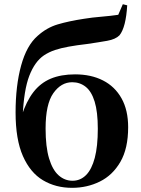

<svg xmlns="http://www.w3.org/2000/svg" viewBox="-20 -877 669 913"><path d="M322.7 16.2Q244.9 16.2 184.3 -19.9Q123.8 -56 89 -134.8Q54.1 -213.7 54.1 -342.3Q54.1 -469.2 80.4 -565.2Q106.7 -661.1 158.7 -706.3Q201.6 -745.2 254.4 -761Q307.3 -776.7 379.5 -787.7Q418.1 -794 462.3 -797.6Q506.5 -801.3 542.3 -806.6L564 -856.9L584.9 -851.7Q582 -800.9 572.8 -764.4Q563.5 -727.9 548.1 -709Q529.7 -690.2 489.9 -683Q450 -675.9 394.9 -667.9Q343.4 -661.9 306.3 -655.1Q269.2 -648.4 241.3 -639.1Q213.4 -629.8 188.8 -613.6Q145.3 -583.9 119.4 -516.7Q93.4 -449.4 87.7 -322.6L82.2 -324.6Q105.1 -395.2 138.7 -438.8Q172.3 -482.3 221.1 -502.9Q270 -523.4 337 -523.4Q413.3 -523.4 469.9 -494.4Q526.5 -465.5 557.9 -409.4Q589.4 -353.3 589.4 -272Q589.4 -170.9 552.4 -107.2Q515.4 -43.5 454.8 -13.7Q394.3 16.2 322.7 16.2ZM324.9 -17.5Q362.2 -17.5 389.2 -44.5Q416.2 -71.6 430.7 -126.5Q445.1 -181.4 445.1 -264.3Q445.1 -345.1 430.1 -393.8Q415.1 -442.4 387.5 -464.2Q360 -486 323.4 -486Q270.4 -486 233.6 -433.9Q196.8 -381.8 196.8 -266Q196.8 -178.6 213.3 -123.8Q229.8 -68.9 258.8 -43.2Q287.8 -17.5 324.9 -17.5Z"/></svg>

Font: Noto Serif JP
Style: Regular
Weight: 200
Designer: Ryoko NISHIZUKA 西塚涼子 (kana & ideographs); Frank Grießhammer (Latin, Greek & Cyrillic); Wenlong ZHANG 张文龙 (bopomofo); San
Foundry: Adobe
Version: Version 2.001;hotconv 1.1.0;makeotfexe 2.6.0